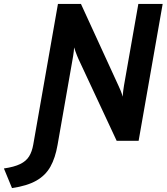

<svg xmlns="http://www.w3.org/2000/svg" viewBox="-101 -720 852 982"><path d="M-39.6 242 -81 141.6Q-28.3 134 2.3 119Q32.9 104 47.9 79.7Q62.8 55.4 69 20L195.4 -700H313L505 -281.4Q509.9 -271.6 516.6 -255.2Q523.3 -238.9 526.2 -225.4Q527.2 -239.2 529.2 -255.3Q531.2 -271.5 533.2 -282.8L606.6 -700H731L608 0H495.6L300.8 -417.2Q297.8 -423.6 293.4 -434.6Q289 -445.6 284.8 -457.2Q280.6 -468.8 278 -477.6Q277.8 -470 276.5 -458.3Q275.1 -446.6 273.3 -434.9Q271.5 -423.2 270 -415.6L193.4 21.2Q181.9 87.7 156.8 132.5Q131.7 177.3 84.8 203.9Q38 230.6 -39.6 242Z"/></svg>

Font: Overpass
Style: Italic
Weight: 400
Italic angle: -10°
Designer: Delve Withrington, Dave Bailey, Thomas Jockin
Foundry: Delve Fonts LLC
Version: Version 4.000